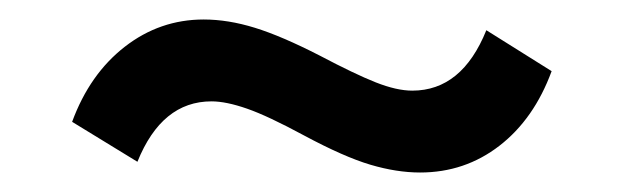

<svg xmlns="http://www.w3.org/2000/svg" viewBox="-20 -386 640 197"><path d="M411 -209Q387 -209 360 -217Q333 -225 292 -247Q255 -267 233.5 -274.5Q212 -282 197 -282Q146 -282 121 -220L54 -261Q72 -310 108 -338Q144 -366 189 -366Q214 -366 241.5 -357.5Q269 -349 308 -329Q344 -310 365.5 -301.5Q387 -293 403 -293Q454 -293 479 -355L546 -313Q528 -264 492.5 -236.5Q457 -209 411 -209Z"/></svg>

Font: MulishBold
Style: Bold
Weight: 700
Designer: Vernon Adams
Foundry: Vernon Adams
Version: Version 3.602; ttfautohint (v1.8.3)